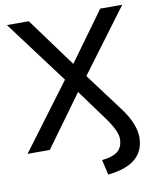

<svg xmlns="http://www.w3.org/2000/svg" viewBox="-96 -779 851 1038"><g transform="rotate(-10 330.0 -259.5)"><path d="M413 186 394 103Q458 96 483.5 72.5Q509 49 509 5Q509 -37 452 -115L330 -282L125 0H3L272 -360L14 -705H134L331 -436L526 -705H647L389 -359L543 -153Q582 -101 598 -59.5Q614 -18 614 15Q614 89 565 132Q516 175 413 186Z"/></g></svg>

Font: Nunito Sans SemiBold
Style: Regular
Weight: 600
Designer: Vernon Adams
Foundry: Vernon Adams
Version: Version 3.101; ttfautohint (v1.8.4.7-5d5b);gftools[0.9.27]